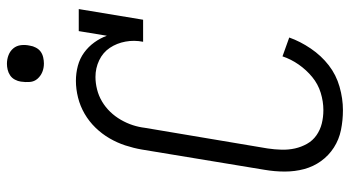

<svg xmlns="http://www.w3.org/2000/svg" viewBox="-242 -734 985 540"><g transform="rotate(-90 250.0 -464.5)"><path d="M210 8Q181 8 154 2.5Q127 -3 104.5 -17.5Q82 -32 66.5 -53.5Q51 -75 44 -101Q37 -127 37 -155.5Q37 -184 42 -213L99 -558Q103 -581 110.5 -604Q118 -627 130.5 -648.5Q143 -670 160.5 -688Q178 -706 199.5 -718.5Q221 -731 245 -737Q269 -743 292 -743Q314 -743 334.5 -737.5Q355 -732 371.5 -720Q388 -708 400 -691.5Q412 -675 419 -656L432 -735H494L464 -554H402Q407 -579 402.5 -603.5Q398 -628 385 -647.5Q372 -667 350 -677.5Q328 -688 303 -688Q286 -688 268 -683.5Q250 -679 234 -669.5Q218 -660 205 -646.5Q192 -633 182.5 -616.5Q173 -600 167.5 -583Q162 -566 160 -549L102 -204Q99 -184 98.5 -164.5Q98 -145 102 -127Q106 -109 115 -93Q124 -77 139 -66.5Q154 -56 172 -51.5Q190 -47 210 -47Q234 -47 258.5 -54.5Q283 -62 303 -78.5Q323 -95 338 -116.5Q353 -138 361 -162L414 -143Q403 -112 383 -82.5Q363 -53 336 -32Q309 -11 275.5 -1.5Q242 8 210 8ZM341 -833Q328 -833 317 -837.5Q306 -842 298 -851Q290 -860 289 -872.5Q288 -885 290 -898Q291 -906 295.5 -914.5Q300 -923 307.5 -928Q315 -933 323.5 -935Q332 -937 340 -937Q353 -937 364.5 -932.5Q376 -928 383.5 -919Q391 -910 392.5 -897.5Q394 -885 391 -872Q390 -864 385.5 -855.5Q381 -847 374 -842Q367 -837 358 -835Q349 -833 341 -833Z"/></g></svg>

Font: Iosevka Curly Slab Light
Style: Italic
Weight: 300
Italic angle: -9°
Monospace: yes
Designer: Belleve Invis
Foundry: Belleve Invis
Version: Version 22.1.2; ttfautohint (v1.8.4)